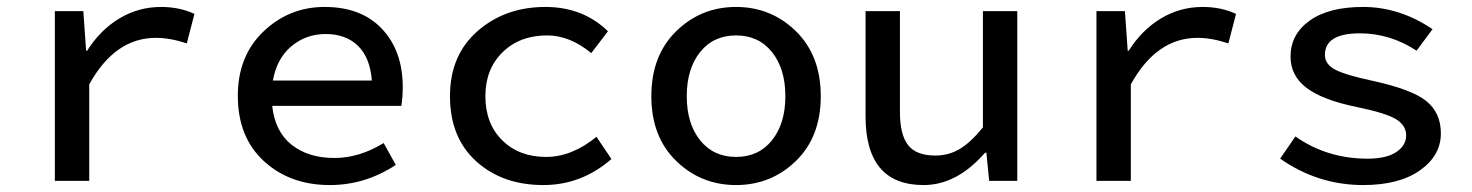

<svg xmlns="http://www.w3.org/2000/svg" viewBox="-20 -521 4240 553"><path d="M138 0V-489H220L228 -375H231Q269 -435 324 -468Q379 -501 444 -501Q497 -501 540 -481L518 -396Q470 -412 429 -412Q311 -412 237 -278V0Z M930 12Q815 12 740 -57Q665 -126 665 -245Q665 -360 739 -430.5Q813 -501 915 -501Q1021 -501 1080.5 -437.5Q1140 -374 1140 -270Q1140 -242 1136 -216H764Q772 -142 820 -104Q868 -66 943 -66Q1015 -66 1085 -109L1120 -46Q1032 12 930 12ZM918 -423Q861 -423 819 -387.5Q777 -352 766 -289H1051Q1046 -355 1011 -389Q976 -423 918 -423Z M1545 12Q1427 12 1351.5 -56.5Q1276 -125 1276 -244Q1276 -362 1355.5 -431.5Q1435 -501 1551 -501Q1659 -501 1731 -431L1683 -368Q1621 -419 1556 -419Q1477 -419 1427.5 -370.5Q1378 -322 1378 -244Q1378 -165 1426.5 -117Q1475 -69 1553 -69Q1627 -69 1698 -127L1741 -63Q1655 12 1545 12Z M2272.5 -57.5Q2201 12 2100 12Q1999 12 1927.5 -57.5Q1856 -127 1856 -244Q1856 -361 1927.5 -431Q1999 -501 2100 -501Q2201 -501 2272.5 -431Q2344 -361 2344 -244Q2344 -127 2272.5 -57.5ZM1996.5 -117Q2035 -69 2100 -69Q2165 -69 2203.5 -117Q2242 -165 2242 -244Q2242 -323 2203.5 -371Q2165 -419 2100 -419Q2035 -419 1996.5 -371Q1958 -323 1958 -244Q1958 -165 1996.5 -117Z M2640 12Q2473 12 2473 -186V-489H2572V-199Q2572 -133 2595.5 -103Q2619 -73 2674 -73Q2712 -73 2743.5 -91.5Q2775 -110 2811 -154V-489H2910V0H2829L2821 -81H2817Q2736 12 2640 12Z M3138 0V-489H3220L3228 -375H3231Q3269 -435 3324 -468Q3379 -501 3444 -501Q3497 -501 3540 -481L3518 -396Q3470 -412 3429 -412Q3311 -412 3237 -278V0Z M3906 12Q3776 12 3667 -64L3711 -128Q3802 -64 3919 -64Q3973 -64 4001.5 -83Q4030 -102 4030 -131Q4030 -159 4002 -177Q3974 -195 3887 -213Q3789 -233 3743 -268Q3697 -303 3697 -358Q3697 -422 3752 -461.5Q3807 -501 3906 -501Q4011 -501 4106 -437L4060 -375Q3984 -425 3897 -425Q3796 -425 3796 -363Q3796 -336 3825.5 -320.5Q3855 -305 3930 -289Q4046 -264 4088 -230Q4130 -196 4130 -137Q4130 -73 4070 -30.5Q4010 12 3906 12Z"/></svg>

Font: TypoPRO Source Code Pro
Style: Regular
Weight: 500
Monospace: yes
Designer: Paul D. Hunt, Teo Tuominen
Foundry: Adobe Systems Incorporated
Version: Version 2.010;PS 1.0;hotconv 1.0.84;makeotf.lib2.5.63406